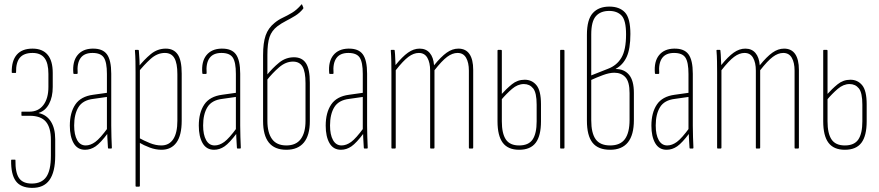

<svg xmlns="http://www.w3.org/2000/svg" viewBox="-20 -721 4269 932"><path d="M134 191Q80 190 56.5 157.5Q33 125 34 57Q34 54 37 54H53Q55 54 55 57Q54 117 72.5 143.5Q91 170 134 170Q182 170 204.5 138Q227 106 227 35V-42Q227 -102 202.5 -130.5Q178 -159 124 -159H86Q85 -159 84.5 -160Q84 -161 84 -162V-176Q84 -178 84.5 -178.5Q85 -179 86 -179H123Q166 -179 190.5 -211Q215 -243 215 -299V-362Q215 -415 196 -439.5Q177 -464 138 -464Q96 -464 76.5 -441Q57 -418 58 -370Q58 -369 57.5 -368Q57 -367 56 -367H40Q37 -367 37 -370Q36 -426 61.5 -455.5Q87 -485 138 -485Q186 -485 211 -455.5Q236 -426 236 -367V-299Q236 -250 218 -216.5Q200 -183 168 -173V-172Q206 -164 227 -131Q248 -98 248 -45V35Q248 114 220 153Q192 192 134 191Z M507 0Q504 0 504 -4Q502 -31 501 -55.5Q500 -80 500 -93L499 -94V-362Q499 -419 484 -441.5Q469 -464 429 -464Q389 -464 371 -439Q353 -414 357 -366Q357 -362 353 -362H340Q336 -362 336 -366Q331 -422 356 -453Q381 -484 429 -485Q478 -486 499 -457.5Q520 -429 520 -363V-111Q520 -83 521 -55.5Q522 -28 523 -4Q523 0 520 0ZM393 6Q356 6 337.5 -26Q319 -58 319 -111Q319 -174 345.5 -213.5Q372 -253 432 -261L503 -271V-251L433 -241Q382 -235 361 -201Q340 -167 340 -112Q340 -67 354.5 -41Q369 -15 396 -15Q419 -15 442.5 -32Q466 -49 504 -101V-75Q468 -27 444 -10.5Q420 6 393 6Z M764 6Q736 6 707.5 -4.5Q679 -15 652 -31V-53Q679 -38 707.5 -26.5Q736 -15 763 -15Q801 -15 821 -45.5Q841 -76 841 -135V-361Q841 -414 826.5 -439Q812 -464 780 -464Q743 -464 710.5 -434.5Q678 -405 649 -368V-393Q679 -431 711.5 -458Q744 -485 785 -485Q823 -485 842.5 -457Q862 -429 862 -364V-135Q862 -64 836.5 -29Q811 6 764 6ZM641 185Q638 185 638 181V-369Q638 -396 637.5 -423.5Q637 -451 635 -475Q634 -479 638 -479H650Q654 -479 654 -475Q656 -453 657 -430.5Q658 -408 658 -396L659 -390V181Q659 185 655 185Z M1133 0Q1130 0 1130 -4Q1128 -31 1127 -55.5Q1126 -80 1126 -93L1125 -94V-362Q1125 -419 1110 -441.5Q1095 -464 1055 -464Q1015 -464 997 -439Q979 -414 983 -366Q983 -362 979 -362H966Q962 -362 962 -366Q957 -422 982 -453Q1007 -484 1055 -485Q1104 -486 1125 -457.5Q1146 -429 1146 -363V-111Q1146 -83 1147 -55.5Q1148 -28 1149 -4Q1149 0 1146 0ZM1019 6Q982 6 963.5 -26Q945 -58 945 -111Q945 -174 971.5 -213.5Q998 -253 1058 -261L1129 -271V-251L1059 -241Q1008 -235 987 -201Q966 -167 966 -112Q966 -67 980.5 -41Q995 -15 1022 -15Q1045 -15 1068.5 -32Q1092 -49 1130 -101V-75Q1094 -27 1070 -10.5Q1046 6 1019 6Z M1370 6Q1313 6 1285 -29Q1257 -64 1257 -133V-453Q1257 -513 1269.5 -549Q1282 -585 1313 -610Q1331 -625 1352.5 -635Q1374 -645 1397.5 -659Q1421 -673 1443 -699Q1445 -701 1445.5 -700.5Q1446 -700 1447 -697L1452 -685Q1454 -681 1451 -678Q1435 -658 1413 -644.5Q1391 -631 1368.5 -619.5Q1346 -608 1326 -593Q1299 -572 1288.5 -541.5Q1278 -511 1278 -455V-134Q1278 -77 1300.5 -46Q1323 -15 1370 -15Q1417 -15 1440 -46Q1463 -77 1463 -134V-317Q1463 -373 1448.5 -397.5Q1434 -422 1402 -422Q1367 -422 1334.5 -394Q1302 -366 1273 -329V-354Q1303 -391 1335 -417Q1367 -443 1407 -443Q1446 -443 1465 -414.5Q1484 -386 1484 -320V-133Q1484 -64 1455 -29Q1426 6 1370 6Z M1749 0Q1746 0 1746 -4Q1744 -31 1743 -55.5Q1742 -80 1742 -93L1741 -94V-362Q1741 -419 1726 -441.5Q1711 -464 1671 -464Q1631 -464 1613 -439Q1595 -414 1599 -366Q1599 -362 1595 -362H1582Q1578 -362 1578 -366Q1573 -422 1598 -453Q1623 -484 1671 -485Q1720 -486 1741 -457.5Q1762 -429 1762 -363V-111Q1762 -83 1763 -55.5Q1764 -28 1765 -4Q1765 0 1762 0ZM1635 6Q1598 6 1579.5 -26Q1561 -58 1561 -111Q1561 -174 1587.5 -213.5Q1614 -253 1674 -261L1745 -271V-251L1675 -241Q1624 -235 1603 -201Q1582 -167 1582 -112Q1582 -67 1596.5 -41Q1611 -15 1638 -15Q1661 -15 1684.5 -32Q1708 -49 1746 -101V-75Q1710 -27 1686 -10.5Q1662 6 1635 6Z M1883 0Q1880 0 1880 -4V-368Q1880 -395 1879.5 -423Q1879 -451 1877 -475Q1876 -479 1880 -479H1893Q1896 -479 1896 -475Q1898 -457 1898.5 -438Q1899 -419 1900 -405Q1933 -446 1960.5 -465.5Q1988 -485 2017 -485Q2048 -485 2066 -464Q2084 -443 2087 -404Q2121 -446 2148.5 -465.5Q2176 -485 2205 -485Q2241 -485 2259 -458.5Q2277 -432 2277 -382V-4Q2277 0 2273 0H2259Q2256 0 2256 -4V-378Q2256 -417 2242.5 -440.5Q2229 -464 2201 -464Q2176 -464 2150.5 -445Q2125 -426 2089 -380V-4Q2089 0 2085 0H2071Q2068 0 2068 -4V-378Q2068 -417 2054.5 -440.5Q2041 -464 2013 -464Q1988 -464 1962.5 -445Q1937 -426 1901 -380V-4Q1901 0 1897 0Z M2500 6Q2446 6 2420.5 -28Q2395 -62 2395 -132V-475Q2395 -479 2398 -479H2412Q2416 -479 2416 -475V-132Q2416 -73 2435.5 -44Q2455 -15 2500 -15Q2546 -15 2565.5 -44Q2585 -73 2585 -132V-213Q2585 -271 2568 -292Q2551 -313 2523 -313Q2493 -313 2465.5 -289.5Q2438 -266 2412 -235V-261Q2438 -290 2465 -312Q2492 -334 2527 -334Q2562 -334 2584 -307.5Q2606 -281 2606 -215V-132Q2606 -62 2580.5 -28Q2555 6 2500 6ZM2702 0Q2699 0 2699 -4V-475Q2699 -479 2702 -479H2716Q2720 -479 2720 -475V-4Q2720 0 2716 0Z M2942 6Q2883 6 2856 -28.5Q2829 -63 2829 -135V-552Q2829 -626 2857.5 -657.5Q2886 -689 2938 -689Q2987 -689 3013.5 -661Q3040 -633 3040 -556Q3040 -484 3022 -445Q3004 -406 2969 -387V-386Q3010 -386 3033.5 -358Q3057 -330 3057 -270V-138Q3057 -66 3028 -30Q2999 6 2942 6ZM2942 -15Q2991 -15 3013.5 -46Q3036 -77 3036 -139V-269Q3036 -324 3016 -346Q2996 -368 2962 -368Q2938 -368 2907 -356.5Q2876 -345 2850 -333V-137Q2850 -75 2871.5 -45Q2893 -15 2942 -15ZM2850 -355 2931 -387Q2974 -403 2996.5 -441Q3019 -479 3019 -554Q3019 -622 2997.5 -645Q2976 -668 2937 -668Q2895 -668 2872.5 -642.5Q2850 -617 2850 -554Z M3330 0Q3327 0 3327 -4Q3325 -31 3324 -55.5Q3323 -80 3323 -93L3322 -94V-362Q3322 -419 3307 -441.5Q3292 -464 3252 -464Q3212 -464 3194 -439Q3176 -414 3180 -366Q3180 -362 3176 -362H3163Q3159 -362 3159 -366Q3154 -422 3179 -453Q3204 -484 3252 -485Q3301 -486 3322 -457.5Q3343 -429 3343 -363V-111Q3343 -83 3344 -55.5Q3345 -28 3346 -4Q3346 0 3343 0ZM3216 6Q3179 6 3160.5 -26Q3142 -58 3142 -111Q3142 -174 3168.5 -213.5Q3195 -253 3255 -261L3326 -271V-251L3256 -241Q3205 -235 3184 -201Q3163 -167 3163 -112Q3163 -67 3177.5 -41Q3192 -15 3219 -15Q3242 -15 3265.5 -32Q3289 -49 3327 -101V-75Q3291 -27 3267 -10.5Q3243 6 3216 6Z M3464 0Q3461 0 3461 -4V-368Q3461 -395 3460.5 -423Q3460 -451 3458 -475Q3457 -479 3461 -479H3474Q3477 -479 3477 -475Q3479 -457 3479.5 -438Q3480 -419 3481 -405Q3514 -446 3541.5 -465.5Q3569 -485 3598 -485Q3629 -485 3647 -464Q3665 -443 3668 -404Q3702 -446 3729.5 -465.5Q3757 -485 3786 -485Q3822 -485 3840 -458.5Q3858 -432 3858 -382V-4Q3858 0 3854 0H3840Q3837 0 3837 -4V-378Q3837 -417 3823.5 -440.5Q3810 -464 3782 -464Q3757 -464 3731.5 -445Q3706 -426 3670 -380V-4Q3670 0 3666 0H3652Q3649 0 3649 -4V-378Q3649 -417 3635.5 -440.5Q3622 -464 3594 -464Q3569 -464 3543.5 -445Q3518 -426 3482 -380V-4Q3482 0 3478 0Z M4081 6Q4027 6 4001.5 -28Q3976 -62 3976 -132V-475Q3976 -479 3979 -479H3993Q3997 -479 3997 -475V-132Q3997 -73 4016.5 -44Q4036 -15 4081 -15Q4127 -15 4146.5 -44Q4166 -73 4166 -132V-213Q4166 -271 4149 -292Q4132 -313 4104 -313Q4074 -313 4046.5 -289.5Q4019 -266 3993 -235V-261Q4019 -290 4046 -312Q4073 -334 4108 -334Q4143 -334 4165 -307.5Q4187 -281 4187 -215V-132Q4187 -62 4161.5 -28Q4136 6 4081 6Z"/></svg>

Font: Sofia Sans Extra Condensed Thin
Style: Regular
Weight: 250
Version: Version 4.100